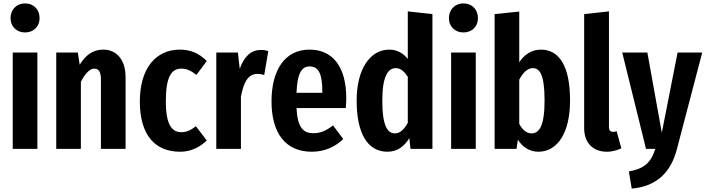

<svg xmlns="http://www.w3.org/2000/svg" viewBox="-20 -876 4153 1130"><path d="M127 -856C77 -856 42 -819 42 -769C42 -721 77 -685 127 -685C179 -685 213 -721 213 -769C213 -819 179 -856 127 -856ZM200 -567H55V0H200Z M588 -584C525 -584 484 -551 449 -495L438 -567H311V0H456V-395C482 -443 507 -472 535 -472C560 -472 574 -455 574 -407V0H719V-423C719 -520 669 -584 588 -584Z M1039 -584C895 -584 803 -471 803 -279C803 -80 893 17 1040 17C1103 17 1155 -9 1197 -49L1133 -133C1103 -110 1079 -98 1048 -98C994 -98 956 -137 956 -280C956 -427 990 -472 1048 -472C1079 -472 1106 -459 1136 -435L1197 -517C1152 -562 1102 -584 1039 -584Z M1515 -582C1456 -582 1416 -542 1391 -471L1380 -567H1253V0H1398V-307C1413 -388 1438 -441 1495 -441C1510 -441 1522 -439 1535 -434L1559 -575C1545 -580 1532 -582 1515 -582Z M2018 -296C2018 -489 1934 -584 1802 -584C1655 -584 1578 -462 1578 -279C1578 -94 1659 17 1815 17C1894 17 1955 -14 2000 -58L1940 -138C1900 -107 1867 -92 1824 -92C1767 -92 1731 -122 1725 -240H2015C2016 -255 2018 -277 2018 -296ZM1877 -330H1725C1730 -450 1757 -485 1803 -485C1856 -485 1877 -439 1877 -338Z M2380 -809V-529C2354 -562 2318 -584 2271 -584C2158 -584 2079 -469 2079 -284C2079 -93 2142 17 2260 17C2321 17 2361 -17 2389 -63L2396 0H2525V-793ZM2304 -91C2261 -91 2230 -134 2230 -284C2230 -428 2264 -475 2309 -475C2338 -475 2359 -456 2380 -424V-153C2358 -114 2335 -91 2304 -91Z M2707 -856C2657 -856 2622 -819 2622 -769C2622 -721 2657 -685 2707 -685C2759 -685 2793 -721 2793 -769C2793 -819 2759 -856 2707 -856ZM2780 -567H2635V0H2780Z M3163 -584C3110 -584 3065 -555 3036 -509V-808L2891 -793V0H3020L3028 -54C3055 -10 3098 17 3148 17C3263 17 3335 -97 3335 -284C3335 -485 3273 -584 3163 -584ZM3108 -91C3078 -91 3053 -114 3036 -147V-407C3056 -446 3084 -475 3115 -475C3154 -475 3185 -444 3185 -284C3185 -133 3153 -91 3108 -91Z M3552 17C3585 17 3616 7 3637 -3L3609 -104C3605 -102 3597 -100 3588 -100C3571 -100 3564 -110 3564 -128V-809L3418 -793V-122C3418 -37 3468 17 3552 17Z M4113 -567H3968L3875 -95L3790 -567H3642L3782 0H3837C3811 81 3772 117 3681 133L3698 234C3845 221 3929 138 3964 1Z"/></svg>

Font: Glow Sans TC Compressed
Style: Bold
Weight: 700
Width: 2
Designer: Ryoko NISHIZUKA (kana, bopomofo & ideographs); Paul D. Hunt (Latin, Greek & Cyrillic); Sandoll Communications, Soo-young
Version: Version 0.93